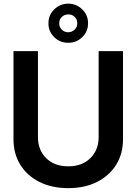

<svg xmlns="http://www.w3.org/2000/svg" viewBox="-20 -1003 736 1035"><path d="M511.7 -727.5H643.1V-252.4Q643.1 -174.3 606.2 -115Q569.3 -55.7 502.9 -22.2Q436.5 11.2 348.1 11.2Q259.3 11.2 192.6 -22.2Q126 -55.7 89.4 -115Q52.7 -174.3 52.7 -252.4V-727.5H184.6V-263.2Q184.6 -194.8 228.8 -150.6Q272.9 -106.4 348.1 -106.4Q422.9 -106.4 467.3 -150.6Q511.7 -194.8 511.7 -263.2ZM347.7 -772.5Q303.2 -772 272 -803Q240.7 -834 241.2 -877.4Q240.7 -921.4 272 -952.1Q303.2 -982.9 347.7 -983.4Q392.1 -982.9 423.6 -952.1Q455.1 -921.4 454.6 -877.4Q455.1 -834 423.6 -803Q392.1 -772 347.7 -772.5ZM347.7 -829.1Q368.2 -829.6 382.6 -843.5Q397 -857.4 396.5 -877.4Q397 -897.5 382.8 -911.6Q368.7 -925.8 347.7 -925.3Q327.1 -925.3 313 -911.4Q298.8 -897.5 299.3 -877.4Q298.8 -857.4 313 -843.3Q327.1 -829.1 347.7 -829.1Z"/></svg>

Font: Inter Tight SemiBold
Style: Regular
Weight: 600
Designer: Rasmus Andersson
Foundry: rsms
Version: Version 3.004; ttfautohint (v1.8.4.7-5d5b)